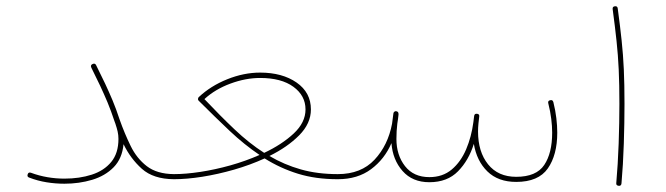

<svg xmlns="http://www.w3.org/2000/svg" viewBox="-20 -598 2171 626"><path d="M70.3 -29.8Q72.8 -37.6 81.1 -34.7Q107.4 -24.9 134.8 -20.3Q162.1 -15.6 189.9 -15.6Q239.3 -15.6 279.3 -28.6Q319.3 -41.5 342.8 -70.1Q366.2 -98.6 366.2 -145Q366.2 -157.7 363.5 -169.4Q360.8 -181.2 356.9 -192.4V-192.9Q355.5 -196.8 353.5 -202.1Q341.8 -237.3 330.6 -264.2Q319.3 -291 306.9 -317.6Q294.4 -344.2 277.8 -377.4Q273.9 -385.7 281.7 -389.2Q290 -393.1 293.5 -385.3Q310.1 -352.1 322.8 -325.2Q335.4 -298.3 346.9 -271Q358.4 -243.7 370.1 -208Q386.2 -162.6 406 -122.1Q425.8 -81.5 458.7 -56.2Q491.7 -30.8 546.9 -30.3H547.4Q555.7 -30.3 555.7 -22Q555.7 -13.7 547.4 -13.7H546.9Q480 -14.2 442.6 -47.6Q405.3 -81.1 382.8 -127.9Q378.4 -81.1 350.6 -52.7Q322.8 -24.4 280.3 -11.7Q237.8 1 189.9 1Q160.6 1 131.8 -3.7Q103 -8.3 75.2 -19Q67.4 -21.5 70.3 -29.8Z M538.6 -22Q538.6 -30.3 547.4 -30.3Q585.9 -30.3 633.5 -37.6Q681.2 -44.9 731 -58.8Q780.8 -72.8 826.2 -92.8Q776.9 -126 729 -171.1Q681.2 -216.3 628.4 -269Q628.4 -269 627.9 -269.5Q624 -273.4 626.5 -278.8Q626.5 -278.8 626.5 -279.3Q627.4 -280.8 627.9 -281.2Q627.9 -281.2 628.4 -281.7Q667 -317.9 720.9 -339.6Q774.9 -361.3 828.1 -361.3Q900.4 -361.3 947 -328.9Q993.7 -296.4 993.7 -241.2Q993.7 -195.3 955.3 -156.7Q917 -118.2 858.4 -89.4Q906.7 -61 960.7 -45.7Q1014.6 -30.3 1081.1 -30.3H1081.5Q1089.8 -30.3 1089.8 -22Q1089.8 -13.7 1081.5 -13.7H1081.1Q1009.3 -13.7 951.7 -31.5Q894 -49.3 842.8 -81.5Q795.9 -60.1 743.2 -44.9Q690.4 -29.8 639.6 -21.7Q588.9 -13.7 547.4 -13.7Q538.6 -13.7 538.6 -22ZM828.1 -343.8Q780.8 -343.8 731.2 -325.4Q681.6 -307.1 646.5 -274.9Q698.2 -220.2 745.1 -175.8Q792 -131.3 841.3 -99.6Q899.4 -127 937.7 -162.8Q976.1 -198.7 976.1 -241.2Q976.1 -286.1 936.8 -314.9Q897.5 -343.8 828.1 -343.8Z M1073.2 -22Q1073.2 -30.3 1081.5 -30.3Q1157.2 -30.3 1201.2 -77.4Q1245.1 -124.5 1258.3 -194.8Q1259.8 -208 1262.7 -228.5Q1263.2 -232.4 1266.6 -234.4Q1266.6 -234.4 1266.6 -234.4Q1267.6 -234.9 1268.1 -234.9Q1268.6 -235.4 1269 -235.4Q1270.5 -235.8 1270.5 -235.4Q1271 -235.4 1271.5 -235.4Q1279.3 -234.4 1279.3 -226.6V-226.1V-225.6V-224.1Q1277.8 -209 1275.4 -194.8Q1272.5 -171.4 1272.5 -145Q1272.5 -92.3 1300.5 -56.4Q1328.6 -20.5 1379.9 -20.5Q1423.3 -20.5 1452.9 -45.4Q1482.4 -70.3 1499.8 -111.1Q1517.1 -151.9 1523.4 -199.7Q1524.4 -209 1525.9 -219.7Q1526.9 -228 1535.2 -227.1Q1543.9 -226.1 1542.5 -217.8Q1541.5 -206.5 1540 -195.8Q1538.6 -181.6 1538.6 -169.4Q1538.6 -103 1571.3 -62.3Q1604 -21.5 1663.1 -21.5Q1728.5 -21.5 1754.4 -60.1Q1780.3 -98.6 1780.3 -165.5Q1780.3 -186.5 1777.3 -210.4Q1774.4 -234.4 1767.6 -261.2Q1765.6 -269 1772.9 -271Q1781.7 -273.9 1784.2 -265.1Q1791 -237.8 1793.9 -212.9Q1796.9 -188 1796.9 -165.5Q1796.9 -92.8 1766.1 -48.8Q1735.4 -4.9 1663.1 -4.9Q1604 -4.9 1569.1 -39.1Q1534.2 -73.2 1524.9 -128.9Q1508.3 -75.2 1473.4 -39.6Q1438.5 -3.9 1379.9 -3.9Q1324.7 -3.9 1292.5 -40.5Q1260.3 -77.1 1256.3 -131.3Q1233.9 -79.1 1189.9 -46.4Q1146 -13.7 1081.5 -13.7Q1073.2 -13.7 1073.2 -22Z M1977.5 -568.4Q1976.6 -576.7 1984.9 -577.6Q1993.2 -578.6 1994.1 -570.3Q2002 -511.7 2006.8 -465.8Q2011.7 -419.9 2013.9 -371.8Q2016.1 -323.7 2016.1 -259.3Q2016.1 -198.7 2013.9 -129.9Q2011.7 -61 2006.3 0Q2005.4 8.8 1997.1 7.8Q1988.3 6.8 1989.3 -1Q1994.6 -61 1997.1 -129.9Q1999.5 -198.7 1999.5 -259.3Q1999.5 -323.2 1997.3 -370.8Q1995.1 -418.5 1990.2 -464.1Q1985.4 -509.8 1977.5 -568.4Z"/></svg>

Font: Mikhak Thin
Style: Regular
Weight: 100
Designer: Amin Abedi
Version: Version 3.3